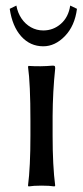

<svg xmlns="http://www.w3.org/2000/svg" viewBox="-20 -670 300 693"><path d="M39.1 -649.9Q43.9 -623.5 57.6 -603.3Q71.3 -583 91.8 -571.5Q112.3 -560.1 136.2 -560.1Q172.4 -560.1 199.7 -584Q227.1 -607.9 233.4 -649.9L257.8 -638.2Q250 -576.7 214.4 -539.8Q178.7 -502.9 136.2 -502.9Q88.9 -502.9 56.6 -538.8Q24.4 -574.7 15.1 -638.2ZM89.8 -234.9Q89.8 -367.7 81.1 -429.2L83 -432.1Q126 -429.2 169.9 -433.1Q175.8 -433.1 177.5 -431.6Q179.2 -430.2 179.2 -422.9Q170.4 -338.9 169.9 -251V-180.2Q169.9 -71.3 179.2 0L176.8 2.9Q158.7 0 129.9 0Q101.1 0 83 2.9L81.1 0Q89.8 -66.9 89.8 -180.2Z"/></svg>

Font: Biolilbert
Style: Regular
Weight: 400
Designer: Philipp H. Poll
Foundry: Philipp H. Poll
Version: Version 1.1.0